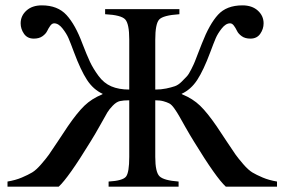

<svg xmlns="http://www.w3.org/2000/svg" viewBox="-20 -696 1061 716"><path d="M1013 0H822Q786 -33 704 -167Q689 -191 672 -221Q655 -251 648 -263.5Q641 -276 630.5 -291Q620 -306 611 -310.5Q602 -315 589.5 -318.5Q577 -322 559 -322V-111Q559 -54 575 -38.5Q591 -23 646 -19V0H385V-19Q438 -22 450 -37.5Q462 -53 462 -111V-322Q440 -322 427 -319Q414 -316 400.5 -302Q387 -288 380.5 -277Q374 -266 354 -230Q334 -194 317 -167Q235 -33 199 0H8V-19Q38 -24 61.5 -34Q85 -44 100 -53Q115 -62 134 -84Q153 -106 162.5 -119.5Q172 -133 195.5 -168.5Q219 -204 233 -225Q268 -276 295 -302Q322 -328 361 -344L363 -346Q328 -362 304.5 -398Q281 -434 256 -501Q243 -536 235.5 -553.5Q228 -571 213 -590Q198 -609 182 -609Q174 -609 167.5 -600Q161 -591 156 -580.5Q151 -570 138.5 -561Q126 -552 106 -552Q82 -552 69.5 -570Q57 -588 57 -609Q57 -637 78.5 -656.5Q100 -676 136 -676Q195 -676 228 -640Q261 -604 287 -534Q304 -490 315.5 -465.5Q327 -441 347 -413.5Q367 -386 395 -374Q423 -362 462 -362V-549Q462 -607 447 -623.5Q432 -640 372 -643V-662H649V-643Q588 -639 573.5 -623Q559 -607 559 -548V-362Q581 -362 600 -366Q619 -370 632 -374.5Q645 -379 657.5 -391.5Q670 -404 677 -411.5Q684 -419 693.5 -438Q703 -457 706.5 -466Q710 -475 719.5 -499.5Q729 -524 733 -534Q761 -606 793 -641Q825 -676 884 -676Q920 -676 941.5 -656.5Q963 -637 963 -609Q963 -588 950.5 -570Q938 -552 914 -552Q894 -552 881.5 -561Q869 -570 864 -580.5Q859 -591 852.5 -600Q846 -609 838 -609Q822 -609 807 -590Q792 -571 784.5 -553.5Q777 -536 764 -501Q739 -434 715.5 -398Q692 -362 657 -346L660 -344Q699 -328 726 -302Q753 -276 788 -225Q802 -204 825.5 -168.5Q849 -133 858.5 -119.5Q868 -106 887 -84Q906 -62 921 -53Q936 -44 959.5 -34Q983 -24 1013 -19Z"/></svg>

Font: STIX
Style: Regular
Weight: 400
Designer: MicroPress Inc., with final additions and corrections provided by Coen Hoffman, Elsevier (retired)
Version: Version 1.1.1